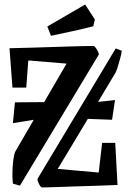

<svg xmlns="http://www.w3.org/2000/svg" viewBox="-20 -818 564 848"><path d="M417 -578 68 2 37 -7Q34 -33 35 -63Q36 -93 39.5 -117Q43 -141 49 -151L129 -289L37 -274L46 -366L175 -367L274 -537L105 -551L96 -431H35L22 -605Q65 -606 120.5 -607.5Q176 -609 231.5 -611Q287 -613 330.5 -614Q374 -615 392 -615Q398 -615 406.5 -601.5Q415 -588 417 -578ZM145 -27 491 -604 518 -594Q516 -579 510.5 -559Q505 -539 499.5 -521Q494 -503 489 -495L413 -368L488 -376L475 -289L368 -293L235 -72L416 -56L431 -187H489L499 -1Q455 1 404.5 2.5Q354 4 306 5.5Q258 7 221 8.5Q184 10 166 10Q160 9 153 -4Q146 -17 145 -27ZM205 -660 189 -701 356 -798 399 -732 392 -702Q354 -692 301.5 -680.5Q249 -669 205 -660Z"/></svg>

Font: Grenze Gotisch Medium
Style: Regular
Weight: 500
Designer: Renata Polastri
Foundry: Omnibus-Type
Version: Version 1.001